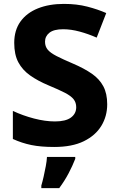

<svg xmlns="http://www.w3.org/2000/svg" viewBox="-20 -744 608 985"><path d="M530 -209Q530 -148 500 -98.5Q470 -49 410 -19.5Q350 10 258 10Q189 10 140.5 0Q92 -10 46 -31V-175Q97 -151 154.5 -136Q212 -121 262 -121Q317 -121 344 -141Q371 -161 371 -194Q371 -218 357.5 -235Q344 -252 313 -268Q282 -284 229 -306Q174 -329 134.5 -357Q95 -385 74 -424.5Q53 -464 53 -524Q53 -589 85 -633.5Q117 -678 174.5 -701Q232 -724 308 -724Q374 -724 428 -710Q482 -696 525 -677L476 -551Q433 -570 388.5 -582Q344 -594 304 -594Q256 -594 233.5 -576Q211 -558 211 -530Q211 -506 224.5 -489.5Q238 -473 270 -456.5Q302 -440 356 -417Q412 -393 451 -366Q490 -339 510 -301.5Q530 -264 530 -209ZM366 71Q352 107 332 145Q312 183 284 221H192V208Q198 188 204 161.5Q210 135 215 108Q220 81 221 61H366Z"/></svg>

Font: Noto Sans Oriya
Style: Bold
Weight: 700
Designer: Amélie Bonet and Sol Matas
Foundry: Google LLC
Version: Version 2.006; ttfautohint (v1.8.4.7-5d5b)